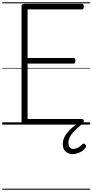

<svg xmlns="http://www.w3.org/2000/svg" viewBox="-20 -1111 823 1712"><path d="M199 0Q185 0 178.5 -5.5Q172 -11 172 -23V-1058Q172 -1068 179 -1072.5Q186 -1077 200 -1077H710Q718 -1077 722.5 -1071.5Q727 -1066 727 -1052Q727 -1038 722.5 -1032.5Q718 -1027 710 -1027H226V-594H636Q644 -594 648 -588.5Q652 -583 652 -569Q652 -556 648 -550Q644 -544 636 -544H226V-50H710Q718 -50 722.5 -44.5Q727 -39 727 -25Q727 -11 722.5 -5.5Q718 0 710 0ZM627 263Q590 263 565 240.5Q540 218 540 172Q540 146 550 121.5Q560 97 579 73Q598 49 623.5 27Q649 5 680 -17H720V-11Q697 7 673.5 27.5Q650 48 631 70Q612 92 601 115Q590 138 590 160Q590 189 602 203Q614 217 634 217Q651 217 671.5 207.5Q692 198 712 177Q718 170 725 169.5Q732 169 738 175Q746 182 747 190Q748 198 743 206Q731 223 711 236.5Q691 250 669.5 256.5Q648 263 627 263ZM0 571H783V581H0ZM0 -20H783V0H0ZM0 -505H783V-500H0ZM0 -1091H783V-1081H0Z"/></svg>

Font: Playwrite PT Guides
Style: Regular
Weight: 400
Designer: Veronika Burian, José Scaglione
Foundry: TypeTogether
Version: Version 1.003